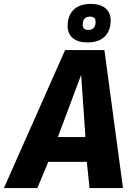

<svg xmlns="http://www.w3.org/2000/svg" viewBox="-57 -962 699 982"><path d="M-37 0 276 -706H477L572 0H401L387 -134H190L134 0ZM239 -261H380L358 -579ZM390 -745Q342 -745 315.5 -767Q289 -789 289 -829Q289 -882 319.5 -912Q350 -942 408 -942Q456 -942 482.5 -919.5Q509 -897 509 -857Q509 -805 478.5 -775Q448 -745 390 -745ZM395 -809Q432 -809 432 -851Q432 -877 403 -877Q366 -877 366 -835Q366 -809 395 -809Z"/></svg>

Font: Georama
Style: Bold Italic
Weight: 700
Italic angle: -9°
Designer: Jean-Baptiste Levee
Foundry: Production Type
Version: Version 1.000